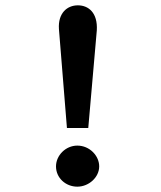

<svg xmlns="http://www.w3.org/2000/svg" viewBox="-20 -690 603 720"><path d="M231 -210H311L343 -576C347 -642 312 -670 272 -670C231 -670 197 -640 201 -581ZM270 10C313 10 352 -25 352 -66C352 -106 316 -144 270 -144C226 -144 190 -107 190 -66C190 -23 226 10 270 10Z"/></svg>

Font: Inconsolata SemiExpanded
Style: Bold
Weight: 700
Width: 6
Monospace: yes
Designer: Raph Levien, Cyreal, Brenton Simpson
Foundry: Raph Levien, Cyreal, Google
Version: Version 3.100